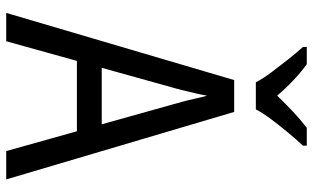

<svg xmlns="http://www.w3.org/2000/svg" viewBox="-210 -774 984 603"><g transform="rotate(90 281.5 -472.0)"><path d="M20 0 231 -716H331L543 0H454L308 -521Q304 -535 299 -553.5Q294 -572 289.5 -592.5Q285 -613 280 -631Q277 -613 272 -592Q267 -571 262.5 -552.5Q258 -534 254 -521L109 0ZM146 -222 165 -300H398L415 -222ZM238 -784Q226 -807 206.5 -833Q187 -859 166 -885.5Q145 -912 127 -932V-944H181Q205 -927 231 -902.5Q257 -878 280 -851Q307 -879 331 -901.5Q355 -924 381 -944H437V-932Q419 -913 397 -886.5Q375 -860 355 -833.5Q335 -807 323 -784Z"/></g></svg>

Font: Noto Sans Mono SemiCondensed
Style: Regular
Weight: 400
Width: 4
Designer: Monotype Design Team
Foundry: Monotype Imaging Inc.
Version: Version 2.010